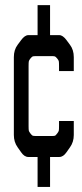

<svg xmlns="http://www.w3.org/2000/svg" viewBox="-20 -614 321 751"><path d="M268.6 -335.9H210.9V-355.5Q210.9 -370.1 210 -374.5Q209 -378.9 203.6 -385.3Q198.2 -391.6 195.3 -393.1Q192.4 -394.5 182.6 -394.5H121.1Q110.4 -394.5 107.4 -393.1Q104.5 -391.6 99.1 -385.3Q93.8 -378.9 92.8 -374.5Q91.8 -370.1 91.8 -355.5V-121.1Q91.8 -106.4 92.8 -102.5Q93.8 -98.6 99.1 -91.8Q104.5 -85 107.4 -83.5Q110.4 -82 121.1 -82H182.6Q193.4 -82 195.8 -83.5Q198.2 -85 203.6 -91.8Q209 -98.6 210 -103Q210.9 -107.4 210.9 -121.1V-140.6H268.6V-85.9Q268.6 -58.6 253.9 -38.1L240.2 -18.6Q227.5 0 211.9 0H175.8V117.2H127V0H90.8Q75.2 0 62.5 -18.6L48.8 -38.1Q34.2 -58.6 34.2 -85.9V-390.6Q34.2 -418.9 48.8 -438.5L62.5 -457Q77.1 -476.6 90.8 -476.6H127V-593.8H175.8V-476.6H211.9Q225.6 -476.6 240.2 -457L253.9 -438.5Q268.6 -418.9 268.6 -390.6Z"/></svg>

Font: Vancouver Drive
Style: Regular
Weight: 400
Designer: Valery Zaveryaev
Foundry: Cyreal (www.cyreal.org)
Version: Version 1.06